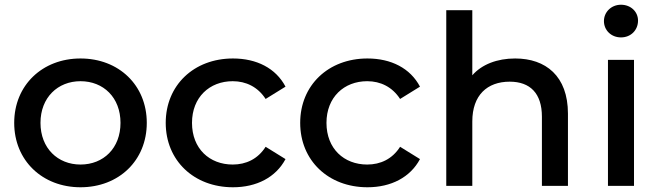

<svg xmlns="http://www.w3.org/2000/svg" viewBox="-20 -785 2785 811"><path d="M320 6C482 6 600 -107 600 -266C600 -425 482 -538 320 -538C159 -538 40 -425 40 -266C40 -107 159 6 320 6ZM320 -90C224 -90 151 -159 151 -266C151 -373 224 -442 320 -442C417 -442 489 -373 489 -266C489 -159 417 -90 320 -90Z M964 6C1064 6 1145 -36 1186 -113L1102 -165C1069 -113 1019 -90 963 -90C865 -90 791 -157 791 -266C791 -374 865 -442 963 -442C1019 -442 1069 -418 1102 -367L1186 -419C1145 -497 1064 -538 964 -538C799 -538 680 -425 680 -266C680 -107 799 6 964 6Z M1532 6C1632 6 1713 -36 1754 -113L1670 -165C1637 -113 1587 -90 1531 -90C1433 -90 1359 -157 1359 -266C1359 -374 1433 -442 1531 -442C1587 -442 1637 -418 1670 -367L1754 -419C1713 -497 1632 -538 1532 -538C1367 -538 1248 -425 1248 -266C1248 -107 1367 6 1532 6Z M2156 -538C2080 -538 2015 -513 1975 -467V-742H1865V0H1975V-272C1975 -383 2038 -440 2133 -440C2219 -440 2269 -391 2269 -292V0H2379V-305C2379 -464 2285 -538 2156 -538Z M2658 0V-532H2548V0ZM2603 -627C2645 -627 2675 -658 2675 -698C2675 -736 2644 -765 2603 -765C2562 -765 2531 -734 2531 -696C2531 -657 2562 -627 2603 -627Z"/></svg>

Font: Montserrat-Alt1 SemBd
Style: Regular
Weight: 600
Designer: Differentunic
Foundry: Differentunic
Version: Version 7.222